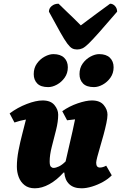

<svg xmlns="http://www.w3.org/2000/svg" viewBox="-20 -1004 652 1036"><path d="M168 12Q134 12 112.5 -5Q91 -22 81 -48.5Q71 -75 71 -105Q71 -146 80 -192.5Q89 -239 100.5 -282.5Q112 -326 120 -359Q90 -354 58 -343L32 -392Q75 -424 124.5 -443Q174 -462 210 -462Q253 -462 273.5 -437.5Q294 -413 294 -385Q294 -348 282.5 -302.5Q271 -257 259.5 -212.5Q248 -168 248 -133Q248 -111 254.5 -104.5Q261 -98 269 -98Q281 -98 298 -106Q315 -114 334 -133Q343 -175 357.5 -235.5Q372 -296 385 -360Q375 -359 364 -357.5Q353 -356 342 -355L316 -404Q354 -431 399.5 -446.5Q445 -462 476 -462Q519 -462 539.5 -437.5Q560 -413 560 -385Q560 -368 554 -339.5Q548 -311 539 -277.5Q530 -244 520.5 -212.5Q511 -181 505 -157.5Q499 -134 499 -126Q499 -100 519 -100Q535 -100 553 -110L583 -58Q565 -39 536.5 -23Q508 -7 477 2.5Q446 12 420 12Q377 12 353.5 -10.5Q330 -33 327 -73H323Q286 -32 246 -10Q206 12 168 12ZM487 -534Q447 -534 428 -553.5Q409 -573 409 -604Q409 -637 426 -661Q443 -685 468 -698.5Q493 -712 515 -712Q553 -712 573 -692.5Q593 -673 593 -641Q593 -609 576 -585Q559 -561 534.5 -547.5Q510 -534 487 -534ZM240 -534Q200 -534 181 -553.5Q162 -573 162 -604Q162 -637 179 -661Q196 -685 221 -698.5Q246 -712 268 -712Q306 -712 326 -692.5Q346 -673 346 -641Q346 -609 329 -585Q312 -561 287.5 -547.5Q263 -534 240 -534ZM396 -737Q381 -737 369.5 -743Q358 -749 343 -769Q328 -789 305 -830Q282 -871 244 -941Q244 -959 259 -971.5Q274 -984 296 -984Q326 -955 343.5 -938Q361 -921 377 -906Q393 -891 416 -867Q436 -882 454 -895.5Q472 -909 499 -929Q526 -949 574 -984Q589 -984 600.5 -971.5Q612 -959 612 -941Q552 -871 515.5 -830Q479 -789 458.5 -769Q438 -749 424.5 -743Q411 -737 396 -737Z"/></svg>

Font: Petrona Black
Style: Italic
Weight: 900
Italic angle: -9°
Designer: Ringo R. Seeber
Foundry: Ringo R. Seeber
Version: Version 2.001; ttfautohint (v1.8.3)